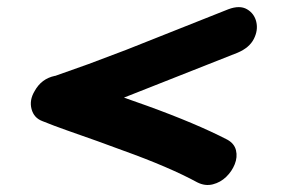

<svg xmlns="http://www.w3.org/2000/svg" viewBox="-20 -520 795 539"><path d="M534 -8Q556 3 577.5 -2.5Q599 -8 615 -23.5Q631 -39 639 -59Q647 -79 642.5 -98Q638 -117 618 -128Q531 -173 393 -223L328 -246L647 -372Q680 -386 692.5 -410.5Q705 -435 699.5 -458.5Q694 -482 673.5 -494Q653 -506 621 -494L334 -380L228 -340L135 -307H134Q96 -299 77 -264Q62 -239 68.5 -214Q75 -189 99 -180Q131 -167 168 -154L253 -124L324 -98Q455 -51 534 -8Z"/></svg>

Font: Balsamiq Sans
Style: Bold Italic
Weight: 700
Italic angle: -12°
Designer: Michael Angeles
Foundry: Balsamiq SRL
Version: Version 1.020; ttfautohint (v1.8.4.7-5d5b);gftools[0.9.26]